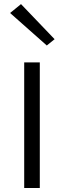

<svg xmlns="http://www.w3.org/2000/svg" viewBox="-20 -940 320 960"><path d="M101 0V-628H179V0ZM214 -712.5 30.5 -875 85 -919.5 253 -744Z"/></svg>

Font: Karla
Style: Regular
Weight: 400
Designer: Jonathan Pinhorn
Version: Version 2.004;gftools[0.9.33]